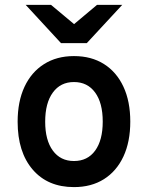

<svg xmlns="http://www.w3.org/2000/svg" viewBox="-20 -752 604 784"><path d="M282 12Q175 12 113.5 -59.5Q52 -131 52 -255Q52 -337.5 80 -397.5Q108 -457.5 159.8 -490.2Q211.5 -523 282 -523Q353 -523 404.5 -490.5Q456 -458 484 -398Q512 -338 512 -255.5Q512 -173 484 -113Q456 -53 404.5 -20.5Q353 12 282 12ZM282 -94.5Q337.5 -94.5 368.5 -137Q399.5 -179.5 399.5 -255.5Q399.5 -332 368.2 -374.5Q337 -417 282 -417Q227 -417 195.8 -374.2Q164.5 -331.5 164.5 -255Q164.5 -179.5 195.8 -137Q227 -94.5 282 -94.5ZM229 -576 85 -732H188.5L282.5 -653.5L376 -732H479L334.5 -576Z"/></svg>

Font: Overpass SemiBold
Style: Regular
Weight: 600
Designer: Delve Withrington, Dave Bailey, Thomas Jockin
Foundry: Delve Fonts LLC
Version: Version 4.000